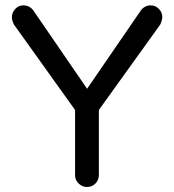

<svg xmlns="http://www.w3.org/2000/svg" viewBox="-20 -708 664 733"><path d="M266.6 -39.1V-288.1L33.2 -614.3Q25.4 -629.9 25.4 -641.6Q25.4 -660.2 38.1 -673.8Q50.8 -687.5 69.3 -687.5Q94.7 -687.5 109.4 -665L312.5 -369.1L515.6 -665Q530.3 -687.5 555.7 -687.5Q573.2 -687.5 586.4 -674.3Q599.6 -661.1 599.6 -643.6Q599.6 -631.8 591.8 -614.3L357.4 -288.1V-39.1Q357.4 -20.5 344.2 -7.3Q331.1 5.9 312.5 5.9Q293.9 5.9 280.3 -7.3Q266.6 -20.5 266.6 -39.1Z"/></svg>

Font: FakePearl
Style: Regular
Weight: 400
Version: Version 1.2